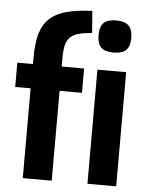

<svg xmlns="http://www.w3.org/2000/svg" viewBox="-56 -859 692 905"><g transform="rotate(5 290.0 -407.0)"><path d="M460 -627Q419 -627 401 -645Q383 -663 383 -703Q383 -743 401 -761Q419 -779 460 -779Q501 -779 519.5 -760.5Q538 -742 538 -703Q538 -664 520 -645.5Q502 -627 460 -627ZM392 -540H528V0H392ZM86 -425H13V-540H87V-570Q87 -637 99.5 -682Q112 -727 142 -755.5Q172 -784 221.5 -797.5Q271 -811 344 -814L352 -710Q313 -707 288 -700Q263 -693 248.5 -678.5Q234 -664 228.5 -640.5Q223 -617 223 -581V-540H329V-425H223V0H86Z"/></g></svg>

Font: Encode Sans Compressed
Style: Bold
Weight: 700
Designer: Pablo Impallari, Andres Torresi
Foundry: Pablo Impallari, Andres Torresi
Version: Version 1.000; ttfautohint (v1.00) -l 8 -r 50 -G 200 -x 14 -